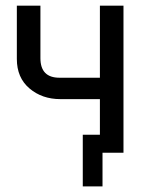

<svg xmlns="http://www.w3.org/2000/svg" viewBox="-20 -544 520 684"><path d="M345.2 0V120.1H274.9V-64H335.9V-190.9H194.8Q129.9 -190.9 85 -229Q40 -267.1 40 -334V-523.9H124V-336.9Q124 -267.1 191.9 -267.1H335.9V-523.9H419.9V0Z"/></svg>

Font: Miedinger*
Style: Book
Weight: 400
Version: Version 001.000